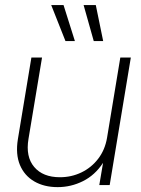

<svg xmlns="http://www.w3.org/2000/svg" viewBox="-20 -748 570 776"><path d="M212.9 8.3Q158.2 8.3 118.4 -14.9Q78.6 -38.1 60.5 -81.3Q42.5 -124.5 52.2 -185.1L106.9 -515.6H149.9L95.2 -187Q83 -114.7 118.2 -73.2Q153.3 -31.7 222.2 -31.7Q268.6 -31.7 308.8 -51Q349.1 -70.3 376.7 -106.2Q404.3 -142.1 412.6 -190.9L466.3 -515.6H508.8L423.3 0H381.3L396.5 -89.8Q363.8 -40 315.4 -15.9Q267.1 8.3 212.9 8.3ZM244.6 -582 187 -727.5H236.8L282.7 -582ZM358.9 -582 317.9 -727.5H367.2L397 -582Z"/></svg>

Font: Inter Display ExtraLight
Style: Italic
Weight: 200
Italic angle: -9.39999°
Designer: Rasmus Andersson
Foundry: rsms
Version: Version 4.000;git-a52131595